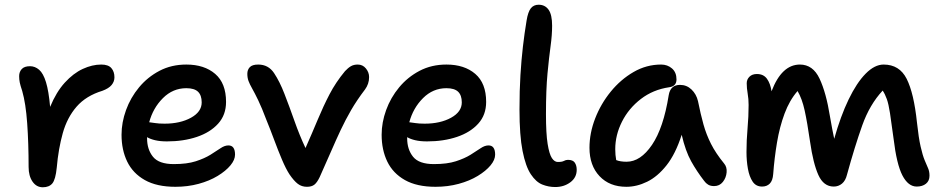

<svg xmlns="http://www.w3.org/2000/svg" viewBox="-20 -780 3986 812"><path d="M161 12Q134 12 117.5 -12Q101 -36 101 -74Q101 -174 95 -258.5Q89 -343 74 -395Q66 -419 63.5 -431.5Q61 -444 61 -458Q61 -476 72 -488Q83 -500 107 -500Q128 -500 145.5 -485Q163 -470 174.5 -432.5Q186 -395 192 -328Q218 -391 254 -430.5Q290 -470 330 -488.5Q370 -507 408 -507Q438 -507 451 -492Q464 -477 464 -453Q464 -435 452 -420.5Q440 -406 413 -396Q344 -375 304 -329Q264 -283 245.5 -217Q227 -151 220 -71Q215 -21 201.5 -4.5Q188 12 161 12Z M722 10Q643 10 592.5 -18.5Q542 -47 518 -96.5Q494 -146 494 -210Q494 -262 513 -314.5Q532 -367 568 -410.5Q604 -454 654.5 -480.5Q705 -507 768 -507Q844 -507 890 -467.5Q936 -428 936 -349Q936 -294 902.5 -257Q869 -220 812.5 -201Q756 -182 686 -182Q657 -182 636 -187Q615 -192 602 -200V-195Q602 -148 627 -117Q652 -86 715 -86Q771 -86 808 -98Q845 -110 870 -125.5Q895 -141 912.5 -153Q930 -165 946 -165Q974 -165 974 -126Q974 -104 954.5 -80.5Q935 -57 900.5 -36Q866 -15 820 -2.5Q774 10 722 10ZM768 -407Q711 -407 669 -365Q627 -323 611 -263Q621 -262 636.5 -259.5Q652 -257 676 -257Q742 -257 787.5 -282Q833 -307 833 -347Q833 -377 817.5 -392Q802 -407 768 -407Z M1278 10Q1256 10 1239.5 -2.5Q1223 -15 1204 -43Q1189 -66 1172.5 -105Q1156 -144 1139.5 -188.5Q1123 -233 1107 -272Q1087 -325 1072 -356Q1057 -387 1046.5 -405.5Q1036 -424 1031 -437.5Q1026 -451 1026 -468Q1026 -485 1036.5 -496Q1047 -507 1072 -507Q1115 -507 1139 -471Q1163 -435 1183 -383Q1204 -329 1225.5 -268Q1247 -207 1272 -154Q1300 -217 1323.5 -273.5Q1347 -330 1373.5 -381Q1400 -432 1439 -479Q1452 -493 1464 -500Q1476 -507 1493 -507Q1514 -507 1527.5 -490.5Q1541 -474 1541 -454Q1541 -439 1536.5 -426Q1532 -413 1524 -402Q1489 -356 1465 -314.5Q1441 -273 1421 -230.5Q1401 -188 1380 -139.5Q1359 -91 1332 -31Q1321 -8 1309.5 1Q1298 10 1278 10Z M1822 10Q1743 10 1692.5 -18.5Q1642 -47 1618 -96.5Q1594 -146 1594 -210Q1594 -262 1613 -314.5Q1632 -367 1668 -410.5Q1704 -454 1754.5 -480.5Q1805 -507 1868 -507Q1944 -507 1990 -467.5Q2036 -428 2036 -349Q2036 -294 2002.5 -257Q1969 -220 1912.5 -201Q1856 -182 1786 -182Q1757 -182 1736 -187Q1715 -192 1702 -200V-195Q1702 -148 1727 -117Q1752 -86 1815 -86Q1871 -86 1908 -98Q1945 -110 1970 -125.5Q1995 -141 2012.5 -153Q2030 -165 2046 -165Q2074 -165 2074 -126Q2074 -104 2054.5 -80.5Q2035 -57 2000.5 -36Q1966 -15 1920 -2.5Q1874 10 1822 10ZM1868 -407Q1811 -407 1769 -365Q1727 -323 1711 -263Q1721 -262 1736.5 -259.5Q1752 -257 1776 -257Q1842 -257 1887.5 -282Q1933 -307 1933 -347Q1933 -377 1917.5 -392Q1902 -407 1868 -407Z M2328 11Q2300 11 2273.5 0.5Q2247 -10 2225 -43Q2203 -76 2190 -141.5Q2177 -207 2177 -317Q2177 -398 2181 -462.5Q2185 -527 2191.5 -583Q2198 -639 2207 -693Q2213 -730 2225 -745Q2237 -760 2258 -760Q2285 -760 2300 -739Q2315 -718 2315 -671Q2315 -632 2308.5 -585Q2302 -538 2295.5 -469.5Q2289 -401 2289 -297Q2289 -215 2296 -171.5Q2303 -128 2314 -111.5Q2325 -95 2339 -95Q2357 -95 2365 -99.5Q2373 -104 2382 -104Q2403 -104 2411 -92Q2419 -80 2419 -62Q2419 -29 2392 -9Q2365 11 2328 11Z M2629 10Q2558 10 2515.5 -35Q2473 -80 2473 -155Q2473 -217 2497 -279Q2521 -341 2563 -392.5Q2605 -444 2659.5 -475.5Q2714 -507 2776 -507Q2803 -507 2822 -490.5Q2841 -474 2841 -444Q2841 -415 2810 -411Q2742 -401 2690.5 -361.5Q2639 -322 2610.5 -265.5Q2582 -209 2582 -149Q2582 -136 2583 -125Q2584 -114 2586 -103Q2603 -96 2630 -96Q2689 -96 2737.5 -167.5Q2786 -239 2808 -377Q2815 -421 2856 -421Q2884 -421 2904.5 -401.5Q2925 -382 2932 -352Q2943 -297 2955 -254Q2967 -211 2987 -171.5Q3007 -132 3042 -89Q3055 -74 3053 -51Q3051 -28 3037 -10.5Q3023 7 3000 7Q2985 7 2975 1Q2965 -5 2958 -15Q2927 -55 2903 -98Q2879 -141 2863 -210Q2837 -129 2799 -81Q2761 -33 2717 -11.5Q2673 10 2629 10Z M3203 9Q3177 9 3163 -12Q3149 -33 3143 -66.5Q3137 -100 3137 -137Q3137 -186 3141.5 -237Q3146 -288 3146 -336Q3146 -362 3142 -384.5Q3138 -407 3138 -428Q3138 -444 3149.5 -455.5Q3161 -467 3181 -467Q3209 -467 3223.5 -447Q3238 -427 3243 -394Q3286 -507 3363 -507Q3418 -507 3446 -447.5Q3474 -388 3490 -288Q3500 -230 3508 -193Q3535 -289 3569 -359.5Q3603 -430 3641 -468.5Q3679 -507 3717 -507Q3784 -507 3814.5 -446.5Q3845 -386 3858 -262Q3865 -197 3873.5 -160Q3882 -123 3890.5 -102.5Q3899 -82 3905 -68.5Q3911 -55 3911 -37Q3911 -15 3896 -3Q3881 9 3857 9Q3821 9 3796.5 -38Q3772 -85 3759 -194Q3750 -262 3744 -301Q3738 -340 3730.5 -361Q3723 -382 3713 -397Q3658 -338 3626.5 -249.5Q3595 -161 3562 -41Q3556 -16 3541 -3.5Q3526 9 3506 9Q3463 9 3441 -40Q3419 -89 3406 -180Q3394 -263 3383 -313Q3372 -363 3353 -395Q3319 -356 3298 -299.5Q3277 -243 3266 -177Q3255 -111 3250 -44Q3248 -16 3235.5 -3.5Q3223 9 3203 9Z"/></svg>

Font: Shantell Sans Normal
Style: Regular
Weight: 500
Designer: Stephen Nixon, Anya Danilova, Shantell Martin
Foundry: Arrow Type
Version: Version 1.009;[a7da0bfa3]